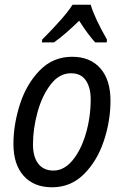

<svg xmlns="http://www.w3.org/2000/svg" viewBox="-20 -786 525 815"><path d="M37 -175Q37 -257 64.5 -343Q92 -429 148.5 -487Q205 -545 286 -545Q363 -545 406 -496Q449 -447 449 -359Q449 -272 420.5 -187Q392 -102 336 -46.5Q280 9 201 9Q124 9 80.5 -39.5Q37 -88 37 -175ZM365 -365Q365 -414 344.5 -444.5Q324 -475 281 -475Q232 -475 195.5 -428Q159 -381 139.5 -310.5Q120 -240 120 -173Q120 -120 142.5 -91Q165 -62 207 -62Q252 -62 288 -105.5Q324 -149 344.5 -219Q365 -289 365 -365ZM159 -618Q256 -715 288 -766H365Q381 -711 434 -618L433 -606H384Q353 -640 316 -698Q257 -640 209 -606H158Z"/></svg>

Font: Noto Sans UI Narrow
Style: Italic
Weight: 400
Width: 4
Italic angle: -12°
Designer: Monotype Design Team
Foundry: Monotype Imaging Inc.
Version: Version 1.001